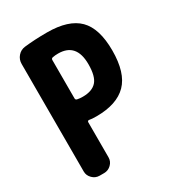

<svg xmlns="http://www.w3.org/2000/svg" viewBox="-179 -843 858 945"><g transform="rotate(-30 250.0 -370.0)"><path d="M230.5 -377.9Q283.2 -377.9 308.6 -405.8Q334 -433.6 334 -502.9Q334 -623 230.5 -623Q212.9 -623 199.2 -620.1Q190.4 -618.2 190.4 -609.4V-391.6Q190.4 -382.8 199.2 -380.9Q212.9 -377.9 230.5 -377.9ZM235.4 -740.2Q357.4 -740.2 413.6 -684.1Q469.7 -627.9 469.7 -502.9Q469.7 -376 413.1 -318.4Q356.4 -260.7 240.2 -260.7Q213.9 -260.7 199.2 -263.7Q196.3 -264.6 193.4 -262.2Q190.4 -259.8 190.4 -256.8V-56.6Q190.4 -33.2 173.3 -16.6Q156.2 0 132.8 0H107.4Q84 0 66.9 -17.1Q49.8 -34.2 49.8 -56.6V-668Q49.8 -693.4 65.9 -711.9Q82 -730.5 106.4 -733.4Q165 -740.2 235.4 -740.2Z"/></g></svg>

Font: Rounded Mgen+ 1m bold
Style: Bold
Weight: 700
Designer: [Source Han Sans]
Ryoko NISHIZUKA  (kana & ideographs); Paul D. Hunt (Latin, Greek & Cyrillic); Wenlong ZHANG  (bopomofo
Version: Version 1.059.20150602